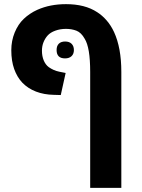

<svg xmlns="http://www.w3.org/2000/svg" viewBox="-20 -661 679 921"><path d="M412.6 240.2V-315.9Q412.6 -375 406 -414.6Q399.4 -454.1 386.2 -475.1Q369.6 -504.9 346.7 -513.7Q323.7 -522.5 296.4 -522.5Q269 -522.5 245.4 -513.9Q221.7 -505.4 208.5 -490.7Q196.3 -477.1 188.7 -458.5Q181.2 -439.9 181.2 -417.5Q181.2 -391.6 189.9 -370.8Q198.7 -350.1 213.9 -338.9Q225.1 -331.1 237.8 -325.4Q250.5 -319.8 265.1 -316.9L294.9 -311L271.5 -205.1L237.3 -206.1Q190.9 -207 152.6 -221.7Q114.3 -236.3 86.9 -264.6Q62 -291 48.1 -329.8Q34.2 -368.7 34.2 -420.4Q34.2 -465.3 50.5 -505.1Q66.9 -544.9 93.8 -570.3Q106.9 -583 124 -594.5Q141.1 -606 158.7 -613.8Q190.4 -627.9 224.6 -634.5Q258.8 -641.1 296.9 -641.1Q341.8 -641.1 379.2 -631.6Q416.5 -622.1 446.3 -602.5Q470.2 -587.4 491.5 -563Q512.7 -538.6 527.3 -506.8Q544.4 -469.7 553.2 -421.9Q562 -374 562 -315.9V240.2ZM292 -380.9Q251.5 -380.9 251.5 -420.9Q251.5 -440.9 262.2 -451.4Q272.9 -461.9 292.5 -461.9Q312.5 -461.9 323.5 -450.9Q334.5 -439.9 334.5 -420.9Q334.5 -402.3 323.2 -391.6Q312 -380.9 292 -380.9Z"/></svg>

Font: Wonky
Style: Regular
Weight: 400
Designer: Monotype Design Team
Foundry: Monotype Imaging Inc.
Version: Version 3.000